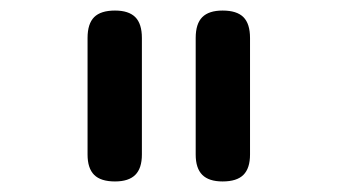

<svg xmlns="http://www.w3.org/2000/svg" viewBox="-20 -780 640 364"><path d="M351 -487V-708Q351 -735 363.5 -747.5Q376 -760 402 -760Q429 -760 441.5 -747.5Q454 -735 454 -708V-487Q454 -461 441.5 -448.5Q429 -436 402 -436Q376 -436 363.5 -448.5Q351 -461 351 -487ZM146 -487V-708Q146 -735 158.5 -747.5Q171 -760 198 -760Q224 -760 236.5 -747.5Q249 -735 249 -708V-487Q249 -461 236.5 -448.5Q224 -436 198 -436Q171 -436 158.5 -448.5Q146 -461 146 -487Z"/></svg>

Font: Maple Mono Medium
Style: Regular
Weight: 500
Monospace: yes
Designer: subframe7536
Version: Version 7.000